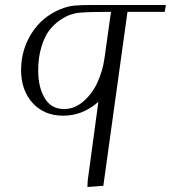

<svg xmlns="http://www.w3.org/2000/svg" viewBox="-20 -459 688 773"><path d="M64.9 -176.8Q64.9 -258.3 107.2 -325Q149.4 -391.6 223.1 -421.9Q252 -433.6 277.8 -436.3Q303.7 -439 356.9 -439H647.9L643.1 -411.1H493.2L396 289.1L332 293.9L333 269L376 -48.8Q312.5 6.8 234.9 6.8Q157.7 6.8 111.3 -44.4Q64.9 -95.7 64.9 -176.8ZM133.8 -174.8Q133.8 -107.9 159.9 -64Q186 -20 237.8 -20Q280.8 -20 316.4 -51.3Q352.1 -82.5 372.8 -128.2Q393.6 -173.8 400.9 -226.1L426.8 -411.1H400.9Q335.4 -411.1 303.2 -408.2Q284.2 -406.7 264.4 -400.1Q244.6 -393.6 220.5 -377Q196.3 -360.4 177.7 -335.9Q159.2 -311.5 146.5 -269.5Q133.8 -227.5 133.8 -174.8Z"/></svg>

Font: Dehuti Alt
Style: Italic
Weight: 400
Version: Version 1.2